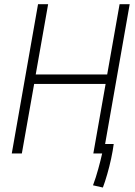

<svg xmlns="http://www.w3.org/2000/svg" viewBox="-20 -713 626 892"><path d="M458 158.2 412.1 147.9Q425.3 112.8 436.5 71.8Q447.8 30.8 454.6 0H413.6L470.7 -323.2H138.7L81.5 0H34.7L156.7 -693.4H203.6L146 -367.2H478L535.6 -693.4H582.5L468.3 -43.9H508.3Q504.4 -13.2 496.3 24.2Q488.3 61.5 478 96.9Q467.8 132.3 458 158.2Z"/></svg>

Font: Cascadia Mono NF ExtraLight
Style: Italic
Weight: 200
Italic angle: -10°
Monospace: yes
Designer: Aaron Bell
Foundry: Saja Typeworks
Version: Version 2404.023; ttfautohint (v1.8.4)